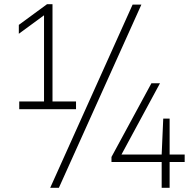

<svg xmlns="http://www.w3.org/2000/svg" viewBox="-20 -830 916 918"><path d="M190.5 -318.5V-776L205 -767.5L70 -668.5V-711L205 -810H231V-318.5ZM72 -308V-345H343.5V-308ZM220 68 614 -808H656L261.5 68ZM513 -55.5V-79.5L704 -432H745L554.5 -79.5L547 -91H863V-55.5ZM753 68V-91L760.5 -263H791V68Z"/></svg>

Font: Encode Sans Condensed Thin ExtraLight
Style: Regular
Weight: 250
Version: Version 3.002